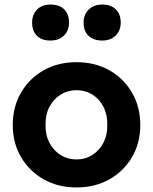

<svg xmlns="http://www.w3.org/2000/svg" viewBox="-20 -813 672 843"><path d="M316 10Q235 10 172 -25.5Q109 -61 72.5 -123Q36 -185 36 -264Q36 -344 72.5 -406.5Q109 -469 172 -504.5Q235 -540 316 -540Q397 -540 460 -504.5Q523 -469 559.5 -406.5Q596 -344 596 -264Q596 -185 559.5 -123Q523 -61 460 -25.5Q397 10 316 10ZM316 -113Q355 -113 386 -133Q417 -153 434.5 -187Q452 -221 451 -264Q452 -309 434.5 -343.5Q417 -378 386 -397.5Q355 -417 316 -417Q277 -417 245.5 -397Q214 -377 196.5 -343Q179 -309 180 -264Q179 -221 196.5 -187Q214 -153 245.5 -133Q277 -113 316 -113ZM429 -635Q390 -635 368.5 -656Q347 -677 347 -714Q347 -749 369.5 -771Q392 -793 429 -793Q467 -793 488.5 -772Q510 -751 510 -714Q510 -679 488 -657Q466 -635 429 -635ZM201 -635Q163 -635 142 -656Q121 -677 121 -714Q121 -749 142.5 -771Q164 -793 202 -793Q241 -793 262 -772Q283 -751 283 -714Q283 -679 261 -657Q239 -635 201 -635Z"/></svg>

Font: Readex Pro SemiBold
Style: Regular
Weight: 600
Designer: Bonnie Shaver-Troup, Thomas Jockin
Foundry: Lexend
Version: Version 1.204